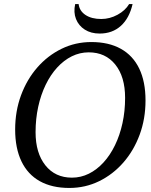

<svg xmlns="http://www.w3.org/2000/svg" viewBox="-20 -914 747 950"><path d="M323 16Q237 16 177 -17.5Q117 -51 86 -116Q55 -181 55 -273Q55 -364 84 -442.5Q113 -521 164.5 -580Q216 -639 284.5 -672.5Q353 -706 432 -706Q518 -706 578 -672.5Q638 -639 669 -574.5Q700 -510 700 -417Q700 -326 671 -247.5Q642 -169 590.5 -110Q539 -51 470.5 -17.5Q402 16 323 16ZM336 -35Q380 -35 419.5 -54.5Q459 -74 492 -110Q525 -146 549 -195.5Q573 -245 586 -304.5Q599 -364 599 -430Q599 -534 550.5 -594.5Q502 -655 419 -655Q375 -655 335.5 -635.5Q296 -616 263 -580Q230 -544 206 -494.5Q182 -445 169 -385.5Q156 -326 156 -260Q156 -157 204.5 -96Q253 -35 336 -35ZM473 -748Q430 -748 399.5 -767.5Q369 -787 356 -820Q343 -853 352 -894H369Q373 -860 403 -840Q433 -820 481 -820Q523 -820 561.5 -841Q600 -862 619 -894H636Q620 -824 578 -786Q536 -748 473 -748Z"/></svg>

Font: Platypi Light
Style: Italic
Weight: 300
Italic angle: -13°
Designer: David Sargent
Foundry: Bolt Cutter Type
Version: Version 1.200